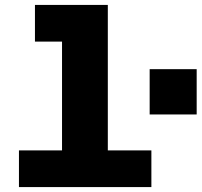

<svg xmlns="http://www.w3.org/2000/svg" viewBox="-20 -760 819 780"><path d="M232 0V-740H418V0ZM57 0V-149H595V0ZM122 -591V-740H325V-591ZM588 -295V-479H779V-295Z"/></svg>

Font: Azeret Mono ExtraBold
Style: Regular
Weight: 800
Designer: Martin Vácha
Foundry: Displaay
Version: Version 1.002